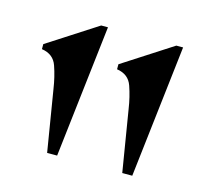

<svg xmlns="http://www.w3.org/2000/svg" viewBox="-59 -701 447 432"><g transform="rotate(15 165.0 -485.0)"><path d="M259.2 -330.8 235.8 -473.3Q231.7 -500.8 223.3 -525Q215 -549.2 187.5 -553.3V-565L302.5 -639.2H318.3L282.5 -330.8ZM84.2 -330.8 60.8 -473.3Q56.7 -500.8 48.3 -525Q40 -549.2 12.5 -553.3V-565L127.5 -639.2H143.3L107.5 -330.8Z"/></g></svg>

Font: Manufacturing Consent
Style: Regular
Weight: 400
Version: Version 3.000; ttfautohint (v1.8.4.7-5d5b)